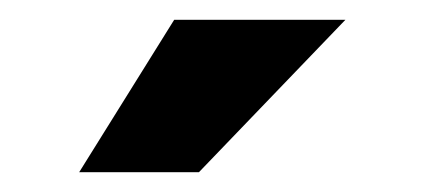

<svg xmlns="http://www.w3.org/2000/svg" viewBox="-20 -834 429 194"><path d="M329 -814 181 -660H60L156 -814Z"/></svg>

Font: Farro
Style: Bold
Weight: 700
Designer: Aceler Chua
Foundry: Grayscale Limited
Version: Version 1.101